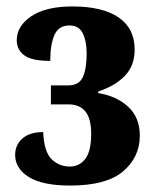

<svg xmlns="http://www.w3.org/2000/svg" viewBox="-20 -566 474 596"><path d="M198 10Q112 10 69.5 -16.5Q27 -43 27 -85Q27 -116 49.5 -136Q72 -156 114 -156Q117 -94 140.5 -71.5Q164 -49 197 -49Q226 -49 244.5 -72.5Q263 -96 263 -151Q263 -198 245 -220Q227 -242 193 -242H138V-301H193Q225 -301 237 -326.5Q249 -352 249 -400Q249 -438 237 -462.5Q225 -487 196 -487Q162 -487 149 -457.5Q136 -428 136 -377Q78 -377 55 -394.5Q32 -412 32 -441Q32 -485 77 -515.5Q122 -546 205 -546Q298 -546 348 -512Q398 -478 398 -412Q398 -362 367.5 -330.5Q337 -299 285 -282V-277Q342 -268 378 -234.5Q414 -201 414 -145Q414 -78 362 -34Q310 10 198 10Z"/></svg>

Font: Noto Serif ExtraCondensed ExtraBold
Style: Regular
Weight: 800
Width: 2
Designer: Monotype Design Team
Foundry: Monotype Imaging Inc.
Version: Version 2.013; ttfautohint (v1.8.4.7-5d5b)